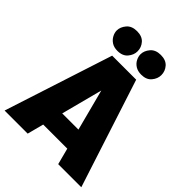

<svg xmlns="http://www.w3.org/2000/svg" viewBox="-257 -1041 1170 1170"><g transform="rotate(45 327.5 -456.5)"><path d="M237 -236H415L459 -106H193ZM224 -700H379L196 0H-3ZM276 -700H431L658 0H459ZM135 -828Q135 -858 158 -885.5Q181 -913 226 -913Q270 -913 292.5 -887.5Q315 -862 315 -828Q315 -797 292.5 -770Q270 -743 226 -743Q196 -743 176 -756Q156 -769 145.5 -789Q135 -809 135 -828ZM340 -828Q340 -858 363 -885.5Q386 -913 431 -913Q475 -913 497.5 -887.5Q520 -862 520 -828Q520 -797 497.5 -770Q475 -743 431 -743Q401 -743 380.5 -756Q360 -769 350 -789Q340 -809 340 -828Z"/></g></svg>

Font: Moderustic ExtraBold
Style: Regular
Weight: 800
Designer: Tural Alisoy
Foundry: TAFT Foundry
Version: Version 2.120